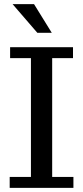

<svg xmlns="http://www.w3.org/2000/svg" viewBox="-20 -911 402 931"><path d="M161 -752 41 -891H145L231 -752ZM27 0V-53H130V-629H29V-682H334V-629H233V-53H336V0Z"/></svg>

Font: Montagu Slab 16pt
Style: Regular
Weight: 400
Designer: Florian Karsten
Foundry: Florian Karsten
Version: Version 1.000; ttfautohint (v1.8.3)